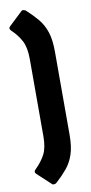

<svg xmlns="http://www.w3.org/2000/svg" viewBox="-102 -786 481 1017"><g transform="rotate(-10 138.0 -277.5)"><path d="M91 187 18 119Q7 108 20 96Q53 64 72 28.5Q91 -7 91 -69V-485Q91 -547 72 -583Q53 -619 20 -650Q7 -663 18 -673L91 -742Q95 -747 103.5 -745.5Q112 -744 116 -740Q150 -709 175.5 -678.5Q201 -648 215 -606.5Q229 -565 229 -500V-54Q229 11 215 52.5Q201 94 175.5 124.5Q150 155 116 186Q112 190 103.5 191Q95 192 91 187Z"/></g></svg>

Font: Sofia Sans Semi Condensed Black
Style: Regular
Weight: 900
Designer: Botio Nikoltchev, Ani Petrova
Foundry: lettersoup
Version: Version 4.100; ttfautohint (v1.8.4.7-5d5b)